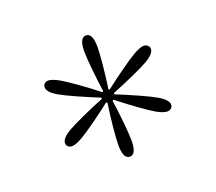

<svg xmlns="http://www.w3.org/2000/svg" viewBox="-92 -964 843 750"><g transform="rotate(-20 329.5 -589.0)"><path d="M329.6 -336.9Q302.2 -336.9 302.2 -394Q302.2 -418 306.9 -466.6Q311.5 -515.1 318.8 -564.9L314.5 -567.9Q276.4 -538.1 236.1 -509.3Q195.8 -480.5 174.3 -468.3Q147 -452.6 130.9 -452.6Q121.6 -452.6 115.2 -458.3Q108.9 -463.9 108.9 -473.1Q108.9 -493.2 147.5 -515.6Q168 -527.3 212.2 -547.6Q256.3 -567.9 303.2 -586.4V-591.8Q258.3 -609.9 213.6 -629.9Q168.9 -649.9 147.5 -662.1Q108.9 -684.6 108.9 -704.6Q108.9 -714.4 115.5 -720Q122.1 -725.6 130.9 -725.6Q146 -725.6 174.3 -710Q194.8 -698.2 234.6 -670.2Q274.4 -642.1 314.5 -610.4L318.8 -612.8Q312 -660.6 307.1 -710Q302.2 -759.3 302.2 -783.7Q302.2 -840.8 329.6 -840.8Q356.9 -840.8 356.9 -783.7Q356.9 -759.8 352.3 -711.2Q347.7 -662.6 340.3 -612.8L344.7 -610.4Q382.8 -640.1 423.1 -668.7Q463.4 -697.3 484.4 -709.5Q512.7 -725.6 527.8 -725.6Q536.6 -725.6 543.5 -719.7Q550.3 -713.9 550.3 -704.6Q550.3 -684.6 511.7 -662.1Q491.2 -650.4 446.8 -630.4Q402.3 -610.4 355.5 -591.8V-586.4Q400.4 -568.4 445.6 -548.1Q490.7 -527.8 511.7 -515.6Q550.3 -493.2 550.3 -473.1Q550.3 -463.9 543.5 -458.3Q536.6 -452.6 527.8 -452.6Q511.7 -452.6 484.4 -467.8Q463.9 -479.5 424.3 -508.1Q384.8 -536.6 344.7 -567.9L340.3 -564.9Q347.2 -517.6 352.1 -468Q356.9 -418.5 356.9 -394Q356.9 -336.9 329.6 -336.9Z"/></g></svg>

Font: Pinar-DS3-FD Light
Style: Regular
Weight: 300
Designer: Amin Abedi
Version: Version 3.000